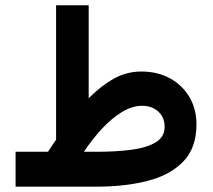

<svg xmlns="http://www.w3.org/2000/svg" viewBox="-20 -702 800 722"><path d="M160.6 -131.3Q168 -143.1 175.5 -154.3Q183.1 -165.5 190.9 -176.8V-682.1H313.5V-332.5Q359.9 -379.4 407.5 -406Q455.1 -432.6 510.7 -433.1Q572.3 -433.1 619.1 -407.5Q666 -381.8 692.4 -336.9Q718.8 -292 718.8 -233.9Q718.8 -146.5 669.7 -95.2Q620.6 -43.9 535.6 -22Q450.7 0 341.3 0H38.6V-131.3ZM514.6 -304.2Q477.1 -304.2 438.2 -280.5Q399.4 -256.8 363 -217.5Q326.7 -178.2 295.4 -131.3H346.2Q417.5 -131.3 474.6 -138.9Q531.7 -146.5 565.4 -166.7Q599.1 -187 599.1 -225.1Q599.1 -260.7 575.2 -282.5Q551.3 -304.2 514.6 -304.2Z"/></svg>

Font: Vazirmatn RD UI FD
Style: Bold
Weight: 700
Designer: Saber Rastikerdar
Foundry: Saber Rastikerdar
Version: Version 33.003